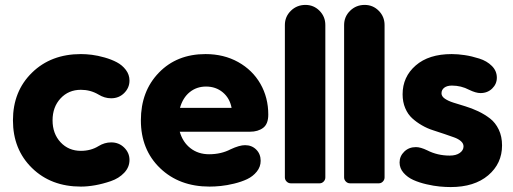

<svg xmlns="http://www.w3.org/2000/svg" viewBox="-20 -739 2067 774"><path d="M306.2 -521Q326.7 -521 350.3 -518.1Q374 -515.1 401.6 -507.3Q429.2 -499.5 450.9 -488Q472.7 -476.6 487.3 -457.3Q502 -438 502 -414.1Q502 -385.3 480.7 -364Q459.5 -342.8 428.2 -342.8Q401.4 -342.8 377 -357.9Q344.7 -377 306.2 -377Q256.3 -377 224.1 -342.3Q191.9 -307.6 191.9 -253.9Q191.9 -200.2 224.1 -165.5Q256.3 -130.9 306.2 -130.9Q346.2 -130.9 377 -149.9Q401.4 -165 428.2 -165Q459.5 -165 480.7 -144Q502 -123 502 -94.2Q502 -64.9 480.7 -42.5Q459.5 -20 426.8 -8.8Q394 2.4 363.5 7.8Q333 13.2 306.2 13.2Q185.5 13.2 108.9 -61.8Q32.2 -136.7 32.2 -253.9Q32.2 -371.1 108.9 -446Q185.5 -521 306.2 -521Z M987.8 -208H704.6Q716.8 -165.5 748 -141.4Q779.3 -117.2 822.8 -117.2Q871.6 -117.2 909.7 -137.2Q945.3 -153.8 967.8 -153.8Q995.1 -153.8 1012.9 -136Q1030.8 -118.2 1030.8 -90.8Q1030.8 -66.4 1015.1 -47.1Q999.5 -27.8 976.3 -16.8Q953.1 -5.9 923.8 1.2Q894.5 8.3 870.4 10.7Q846.2 13.2 824.7 13.2Q702.6 13.2 625.2 -61.3Q547.9 -135.7 547.9 -253.9Q547.9 -371.1 620.4 -446Q692.9 -521 808.6 -521Q882.3 -521 940.2 -488.8Q998 -456.5 1029.8 -401.1Q1061.5 -345.7 1061.5 -276.9Q1061.5 -239.3 1040.8 -223.6Q1020 -208 987.8 -208ZM810.5 -390.1Q772.5 -390.1 744.6 -367.4Q716.8 -344.7 705.6 -304.2H913.6Q906.2 -343.3 878.2 -366.7Q850.1 -390.1 810.5 -390.1Z M1128.4 -23.9V-638.2Q1128.4 -671.9 1152.6 -695.6Q1176.8 -719.2 1211.4 -719.2Q1244.6 -719.2 1268.1 -695.6Q1291.5 -671.9 1291.5 -638.2V-23.9Q1291.5 -14.2 1284.7 -7.1Q1277.8 0 1268.6 0H1152.3Q1142.6 0 1135.5 -7.1Q1128.4 -14.2 1128.4 -23.9Z M1367.2 -23.9V-638.2Q1367.2 -671.9 1391.4 -695.6Q1415.5 -719.2 1450.2 -719.2Q1483.4 -719.2 1506.8 -695.6Q1530.3 -671.9 1530.3 -638.2V-23.9Q1530.3 -14.2 1523.4 -7.1Q1516.6 0 1507.3 0H1391.1Q1381.3 0 1374.3 -7.1Q1367.2 -14.2 1367.2 -23.9Z M1800.8 -521Q1825.7 -521 1853.5 -516.8Q1881.3 -512.7 1912.1 -502.9Q1942.9 -493.2 1962.9 -473.1Q1982.9 -453.1 1982.9 -425.8Q1982.9 -400.4 1964.1 -382.1Q1945.3 -363.8 1917 -363.8Q1898.4 -363.8 1871.1 -377Q1838.9 -394 1801.8 -394Q1782.2 -394 1771 -385.5Q1759.8 -377 1759.8 -362.8Q1759.8 -350.6 1773.2 -341.3Q1786.6 -332 1808.1 -325.2Q1829.6 -318.4 1855.7 -310.5Q1881.8 -302.7 1908 -290.3Q1934.1 -277.8 1955.6 -261.2Q1977.1 -244.6 1990.5 -216.8Q2003.9 -189 2003.9 -152.8Q2003.9 -79.6 1948 -32.2Q1892.1 15.1 1796.9 15.1Q1776.9 15.1 1752.9 12.9Q1729 10.7 1699.5 3.9Q1669.9 -2.9 1646.5 -13.4Q1623 -23.9 1606.9 -42.2Q1590.8 -60.5 1590.8 -84Q1590.8 -109.4 1609.6 -127.7Q1628.4 -146 1656.7 -146Q1675.3 -146 1702.6 -132.8Q1743.7 -111.8 1793 -111.8Q1818.8 -111.8 1833.7 -122.6Q1848.6 -133.3 1848.6 -148.9Q1848.6 -160.6 1838.1 -169.9Q1827.6 -179.2 1810.3 -185.3Q1793 -191.4 1771 -199Q1749 -206.5 1725.8 -213.9Q1702.6 -221.2 1680.7 -233.9Q1658.7 -246.6 1641.4 -262.5Q1624 -278.3 1613.5 -303.2Q1603 -328.1 1603 -358.9Q1603 -429.2 1655.8 -475.1Q1708.5 -521 1800.8 -521Z"/></svg>

Font: LT Saeada
Style: Bold
Weight: 700
Designer: Daniel Lyons
Foundry: LyonsType
Version: Version 1.001